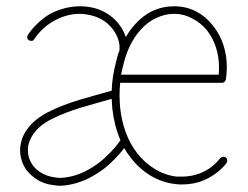

<svg xmlns="http://www.w3.org/2000/svg" viewBox="-20 -590 791 612"><path d="M631 -16C658 -28 683 -46 702 -70C706 -76 705 -84 700 -88C694 -92 687 -91 682 -86C666 -65 645 -49 621 -39C602 -31 581 -27 560 -27C555 -27 549 -27 544 -27C494 -32 448 -62 417 -102C385 -143 369 -194 363 -246C362 -260 361 -273 361 -287C361 -300 362 -313 363 -326H688C694 -326 699 -331 700 -337C702 -350 703 -362 703 -375V-377C703 -424 689 -471 659 -508C644 -527 626 -543 604 -554C583 -565 559 -570 535 -570C511 -570 488 -565 466 -555C445 -545 426 -530 411 -513C399 -500 389 -486 381 -472C372 -499 354 -524 330 -541C303 -561 269 -570 236 -570H235C202 -570 169 -561 140 -546C112 -529 87 -506 69 -479C65 -473 66 -465 72 -462C78 -458 86 -459 89 -465C105 -489 127 -510 153 -524C178 -538 206 -546 235 -546C264 -545 293 -537 315 -521C338 -504 355 -479 360 -452C361 -448 361 -443 361 -435C361 -434 361 -432 361 -430C356 -418 353 -405 350 -393C342 -363 337 -332 336 -301C268 -281 198 -266 132 -232C113 -222 93 -209 78 -192C62 -175 50 -154 46 -130C45 -124 44 -118 44 -111C44 -97 47 -82 53 -68C61 -49 76 -33 93 -21C110 -9 130 -2 150 0C157 1 164 2 171 2C184 2 197 0 210 -3C247 -11 280 -29 310 -51C338 -73 360 -97 376 -118C382 -107 389 -97 397 -87C432 -41 484 -8 542 -3C548 -2 554 -2 560 -2C584 -2 608 -6 631 -16ZM144 -210C204 -241 268 -255 336 -275C337 -264 337 -254 338 -244C342 -209 350 -175 364 -143C346 -117 320 -90 295 -71C267 -50 237 -34 204 -27C193 -25 182 -23 171 -23C165 -23 159 -24 153 -25C137 -27 120 -33 107 -42C93 -51 82 -64 76 -78C71 -89 69 -100 69 -111C69 -116 69 -121 70 -126C74 -144 83 -161 96 -175C104 -184 118 -197 144 -210ZM366 -352C368 -363 371 -375 374 -387C384 -428 402 -466 429 -496C443 -511 459 -524 477 -532C495 -541 515 -546 535 -546C555 -546 575 -541 593 -531C611 -522 627 -509 640 -493C665 -461 678 -419 678 -377V-375C678 -367 678 -359 677 -352Z"/></svg>

Font: LS
Style: LightAlt
Weight: 250
Designer: BSozoo
Foundry: BSozoo
Version: Version 001.000